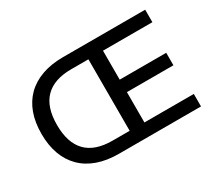

<svg xmlns="http://www.w3.org/2000/svg" viewBox="-130 -959 1355 1212"><g transform="rotate(-30 547.0 -352.5)"><path d="M429 0Q342 0 274.5 -24Q207 -48 161 -94Q115 -140 91.5 -205Q68 -270 68 -353Q68 -436 91.5 -501Q115 -566 161 -611.5Q207 -657 274.5 -681Q342 -705 429 -705H1027V-614H667V-403H1006V-312H667V-91H1027V0ZM435 -92H560V-613H435Q309 -613 245 -548Q181 -483 181 -353Q181 -223 244.5 -157.5Q308 -92 435 -92Z"/></g></svg>

Font: Nunito Sans 9pt SemiBold
Style: Regular
Weight: 600
Version: Version 3.101;gftools[0.9.27]